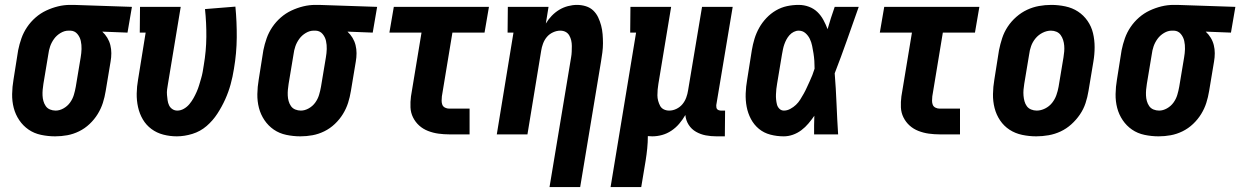

<svg xmlns="http://www.w3.org/2000/svg" viewBox="-20 -548 5058 783"><path d="M205 8Q176 8 147.5 2Q119 -4 96.5 -19.5Q74 -35 58.5 -58Q43 -81 36 -108Q29 -135 29.5 -164.5Q30 -194 35 -223L54 -343Q59 -368 67.5 -392Q76 -416 90.5 -437.5Q105 -459 125 -476.5Q145 -494 168.5 -505Q192 -516 216.5 -522Q241 -528 266 -528H281L518 -520L500 -415L397 -419Q409 -408 417.5 -394Q426 -380 430 -364Q434 -348 434 -331Q434 -314 431 -297L411 -177Q407 -152 399.5 -128.5Q392 -105 378.5 -83Q365 -61 345.5 -42.5Q326 -24 302.5 -12.5Q279 -1 254.5 3.5Q230 8 205 8ZM207 -97Q223 -97 239 -106Q255 -115 265.5 -129.5Q276 -144 281 -160.5Q286 -177 289 -194L309 -314Q312 -331 312.5 -348Q313 -365 309.5 -381Q306 -397 295.5 -409.5Q285 -422 268 -423H259Q243 -423 227 -413.5Q211 -404 200.5 -389.5Q190 -375 184.5 -359Q179 -343 177 -326L157 -206Q155 -194 154 -182Q153 -170 153.5 -158.5Q154 -147 157 -136Q160 -125 166.5 -115.5Q173 -106 184 -101.5Q195 -97 207 -97Z M701 8Q673 8 646 1Q619 -6 597.5 -22Q576 -38 562.5 -61Q549 -84 543 -111Q537 -138 537.5 -166.5Q538 -195 543 -223L574 -415H550L551 -520H717L665 -206Q663 -195 661.5 -183.5Q660 -172 661 -161Q662 -150 663.5 -139Q665 -128 669.5 -118.5Q674 -109 683 -103Q692 -97 703 -97Q717 -97 730 -104.5Q743 -112 752.5 -123.5Q762 -135 769 -147.5Q776 -160 782 -173.5Q788 -187 792 -200.5Q796 -214 800 -227.5Q804 -241 806.5 -254.5Q809 -268 811 -282Q821 -340 821.5 -397.5Q822 -455 816 -511L940 -521Q946 -459 945.5 -395Q945 -331 934 -267Q929 -235 920.5 -204Q912 -173 898.5 -143Q885 -113 866.5 -84.5Q848 -56 822.5 -34Q797 -12 764.5 -2Q732 8 701 8Z M1205 8Q1176 8 1147.5 2Q1119 -4 1096.5 -19.5Q1074 -35 1058.5 -58Q1043 -81 1036 -108Q1029 -135 1029.5 -164.5Q1030 -194 1035 -223L1054 -343Q1059 -368 1067.5 -392Q1076 -416 1090.5 -437.5Q1105 -459 1125 -476.5Q1145 -494 1168.5 -505Q1192 -516 1216.5 -522Q1241 -528 1266 -528H1281L1518 -520L1500 -415L1397 -419Q1409 -408 1417.5 -394Q1426 -380 1430 -364Q1434 -348 1434 -331Q1434 -314 1431 -297L1411 -177Q1407 -152 1399.5 -128.5Q1392 -105 1378.5 -83Q1365 -61 1345.5 -42.5Q1326 -24 1302.5 -12.5Q1279 -1 1254.5 3.5Q1230 8 1205 8ZM1207 -97Q1223 -97 1239 -106Q1255 -115 1265.5 -129.5Q1276 -144 1281 -160.5Q1286 -177 1289 -194L1309 -314Q1312 -331 1312.5 -348Q1313 -365 1309.5 -381Q1306 -397 1295.5 -409.5Q1285 -422 1268 -423H1259Q1243 -423 1227 -413.5Q1211 -404 1200.5 -389.5Q1190 -375 1184.5 -359Q1179 -343 1177 -326L1157 -206Q1155 -194 1154 -182Q1153 -170 1153.5 -158.5Q1154 -147 1157 -136Q1160 -125 1166.5 -115.5Q1173 -106 1184 -101.5Q1195 -97 1207 -97Z M1812 0Q1790 0 1768 -3Q1746 -6 1725.5 -14Q1705 -22 1689.5 -36Q1674 -50 1664.5 -69Q1655 -88 1654 -110Q1653 -132 1656 -155L1699 -415H1568L1586 -520H1974L1956 -415H1825L1782 -155Q1781 -146 1781 -137Q1781 -128 1784 -120.5Q1787 -113 1795 -109Q1803 -105 1812 -105H1895V0Z M2221 215 2309 -314Q2311 -325 2311.5 -337Q2312 -349 2312 -360.5Q2312 -372 2309.5 -383Q2307 -394 2301.5 -403.5Q2296 -413 2286.5 -418Q2277 -423 2265 -423Q2250 -423 2235 -416Q2220 -409 2210 -397Q2200 -385 2194.5 -370Q2189 -355 2187 -341L2131 0H2006L2074 -415H2050L2051 -520H2217L2206 -452Q2216 -469 2230 -483.5Q2244 -498 2260.5 -508Q2277 -518 2296 -523Q2315 -528 2333 -528Q2352 -528 2369.5 -522.5Q2387 -517 2399.5 -505Q2412 -493 2419.5 -477Q2427 -461 2431.5 -444Q2436 -427 2437.5 -408.5Q2439 -390 2439 -371.5Q2439 -353 2436.5 -334Q2434 -315 2431 -297L2346 215Z M2470 215 2574 -415H2550L2551 -520H2717L2665 -206Q2663 -195 2662 -183Q2661 -171 2661 -159.5Q2661 -148 2664 -137Q2667 -126 2672 -116.5Q2677 -107 2687 -102Q2697 -97 2709 -97Q2724 -97 2738.5 -104Q2753 -111 2763 -123Q2773 -135 2778.5 -150Q2784 -165 2786 -179L2843 -520H2968L2901 -119Q2901 -114 2901.5 -110Q2902 -106 2904.5 -103Q2907 -100 2911.5 -98.5Q2916 -97 2920 -97H2937L2936 8H2902Q2879 8 2858 4Q2837 0 2818.5 -10.5Q2800 -21 2788.5 -39Q2777 -57 2775 -79Q2764 -60 2750 -43.5Q2736 -27 2718 -15Q2700 -3 2680 2.5Q2660 8 2640 8Q2635 8 2631 7.5Q2627 7 2622 7Q2622 32 2619.5 57Q2617 82 2613 107L2595 215Z M3176 8Q3148 8 3121.5 1Q3095 -6 3075 -22.5Q3055 -39 3042.5 -62.5Q3030 -86 3025 -112.5Q3020 -139 3021 -167Q3022 -195 3027 -223L3046 -343Q3050 -367 3057 -390Q3064 -413 3076 -434.5Q3088 -456 3105.5 -474.5Q3123 -493 3144.5 -505.5Q3166 -518 3189.5 -523Q3213 -528 3237 -528Q3259 -528 3279 -520.5Q3299 -513 3313.5 -499Q3328 -485 3338 -466.5Q3348 -448 3355 -429Q3361 -451 3368.5 -474Q3376 -497 3384 -520H3482Q3458 -452 3434 -384Q3410 -316 3384 -249Q3389 -187 3391.5 -124.5Q3394 -62 3398 0H3300Q3300 -19 3300 -38Q3300 -57 3301 -76Q3290 -60 3277 -44.5Q3264 -29 3248 -17Q3232 -5 3213.5 1.5Q3195 8 3176 8ZM3177 -97Q3190 -97 3203 -104Q3216 -111 3226 -120.5Q3236 -130 3243.5 -142Q3251 -154 3258 -166.5Q3265 -179 3270.5 -191.5Q3276 -204 3282 -216.5Q3288 -229 3293 -242Q3298 -255 3302 -268Q3302 -284 3301 -299.5Q3300 -315 3297.5 -330.5Q3295 -346 3292 -361Q3289 -376 3282.5 -389.5Q3276 -403 3264.5 -413Q3253 -423 3237 -423Q3227 -423 3217 -418Q3207 -413 3199.5 -404.5Q3192 -396 3187 -386.5Q3182 -377 3178.5 -367Q3175 -357 3173 -347Q3171 -337 3169 -326L3149 -206Q3147 -196 3146 -185Q3145 -174 3144.5 -163.5Q3144 -153 3145 -142.5Q3146 -132 3148.5 -122Q3151 -112 3158.5 -104.5Q3166 -97 3177 -97Z M3812 0Q3790 0 3768 -3Q3746 -6 3725.5 -14Q3705 -22 3689.5 -36Q3674 -50 3664.5 -69Q3655 -88 3654 -110Q3653 -132 3656 -155L3699 -415H3568L3586 -520H3974L3956 -415H3825L3782 -155Q3781 -146 3781 -137Q3781 -128 3784 -120.5Q3787 -113 3795 -109Q3803 -105 3812 -105H3895V0Z M4206 8Q4177 8 4148.5 2Q4120 -4 4097 -19Q4074 -34 4058.5 -57Q4043 -80 4036 -107.5Q4029 -135 4029.5 -164.5Q4030 -194 4035 -223L4054 -343Q4059 -368 4067 -392.5Q4075 -417 4089.5 -439Q4104 -461 4124.5 -479Q4145 -497 4168.5 -508Q4192 -519 4217 -523.5Q4242 -528 4267 -528Q4296 -528 4324.5 -522Q4353 -516 4376 -501Q4399 -486 4415 -463Q4431 -440 4437.5 -412.5Q4444 -385 4444 -355.5Q4444 -326 4439 -297L4419 -177Q4415 -152 4407 -127.5Q4399 -103 4384 -81Q4369 -59 4349 -41Q4329 -23 4305.5 -12Q4282 -1 4256.5 3.5Q4231 8 4206 8ZM4208 -97Q4225 -97 4242 -105.5Q4259 -114 4270.5 -128.5Q4282 -143 4288 -160Q4294 -177 4297 -194L4317 -314Q4319 -326 4320 -338Q4321 -350 4320 -362Q4319 -374 4315.5 -385Q4312 -396 4305.5 -405Q4299 -414 4288.5 -418.5Q4278 -423 4266 -423Q4249 -423 4232 -414.5Q4215 -406 4203 -391.5Q4191 -377 4185 -360Q4179 -343 4177 -326L4157 -206Q4155 -194 4154 -182Q4153 -170 4154 -158Q4155 -146 4158 -135Q4161 -124 4167.5 -115Q4174 -106 4185 -101.5Q4196 -97 4208 -97Z M4705 8Q4676 8 4647.5 2Q4619 -4 4596.5 -19.5Q4574 -35 4558.5 -58Q4543 -81 4536 -108Q4529 -135 4529.5 -164.5Q4530 -194 4535 -223L4554 -343Q4559 -368 4567.5 -392Q4576 -416 4590.5 -437.5Q4605 -459 4625 -476.5Q4645 -494 4668.5 -505Q4692 -516 4716.5 -522Q4741 -528 4766 -528H4781L5018 -520L5000 -415L4897 -419Q4909 -408 4917.5 -394Q4926 -380 4930 -364Q4934 -348 4934 -331Q4934 -314 4931 -297L4911 -177Q4907 -152 4899.5 -128.5Q4892 -105 4878.5 -83Q4865 -61 4845.5 -42.5Q4826 -24 4802.5 -12.5Q4779 -1 4754.5 3.5Q4730 8 4705 8ZM4707 -97Q4723 -97 4739 -106Q4755 -115 4765.5 -129.5Q4776 -144 4781 -160.5Q4786 -177 4789 -194L4809 -314Q4812 -331 4812.5 -348Q4813 -365 4809.5 -381Q4806 -397 4795.5 -409.5Q4785 -422 4768 -423H4759Q4743 -423 4727 -413.5Q4711 -404 4700.5 -389.5Q4690 -375 4684.5 -359Q4679 -343 4677 -326L4657 -206Q4655 -194 4654 -182Q4653 -170 4653.5 -158.5Q4654 -147 4657 -136Q4660 -125 4666.5 -115.5Q4673 -106 4684 -101.5Q4695 -97 4707 -97Z"/></svg>

Font: Iosevka Curly Slab Extrabold
Style: Italic
Weight: 800
Italic angle: -9°
Monospace: yes
Designer: Belleve Invis
Foundry: Belleve Invis
Version: Version 22.1.2; ttfautohint (v1.8.4)